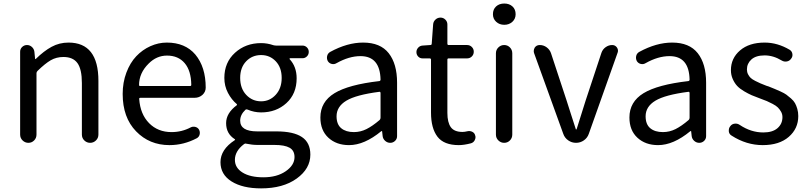

<svg xmlns="http://www.w3.org/2000/svg" viewBox="-20 -793 4488 1066"><path d="M91.8 -45.9V-505.9Q91.8 -521.5 103 -532.2Q114.3 -543 129.9 -543Q145.5 -543 157.2 -532.2Q168.9 -521.5 170.9 -505.9L174.8 -466.8Q174.8 -464.8 176.3 -464.8Q177.7 -464.8 178.7 -465.8Q223.6 -509.8 266.6 -533.2Q309.6 -556.6 360.4 -556.6Q526.4 -556.6 526.4 -343.8V-45.9Q526.4 -26.4 512.7 -13.2Q499 0 480.5 0Q461.9 0 448.2 -13.2Q434.6 -26.4 434.6 -45.9V-332Q434.6 -408.2 410.2 -442.4Q385.7 -476.6 332 -476.6Q293 -476.6 261.7 -458.5Q230.5 -440.4 188.5 -399.4Q182.6 -393.6 182.6 -386.7V-45.9Q182.6 -26.4 169.4 -13.2Q156.2 0 137.7 0Q119.1 0 105.5 -13.2Q91.8 -26.4 91.8 -45.9Z M920.9 12.7Q809.6 12.7 735.4 -64Q661.1 -140.6 661.1 -271.5Q661.1 -335 681.6 -389.6Q702.1 -444.3 736.3 -480.5Q770.5 -516.6 814.9 -536.6Q859.4 -556.6 906.2 -556.6Q1007.8 -556.6 1064.5 -490.2Q1122.1 -420.9 1122.1 -306.6Q1122.1 -283.2 1104.5 -266.6Q1085.9 -250 1060.5 -250H759.8Q752 -250 752.9 -243.2Q758.8 -159.2 807.6 -109.4Q856.4 -59.6 932.6 -59.6Q989.3 -59.6 1039.1 -85.9Q1050.8 -91.8 1064.5 -88.4Q1078.1 -85 1085 -73.2Q1091.8 -60.5 1088.4 -46.4Q1085 -32.2 1072.3 -25.4Q1000 12.7 920.9 12.7ZM752 -320.3Q752 -315.4 758.8 -315.4H1035.2Q1042 -315.4 1042 -322.3Q1042 -322.3 1042 -322.3Q1041 -400.4 1005.4 -442.4Q969.7 -484.4 907.2 -484.4Q849.6 -484.4 805.7 -440.4Q752 -387.7 752 -320.3Z M1429.7 252.9Q1327.1 252.9 1265.6 214.4Q1204.1 175.8 1204.1 107.4Q1204.1 37.1 1283.2 -14.6Q1285.2 -15.6 1285.2 -17.6Q1285.2 -19.5 1283.2 -20.5Q1235.4 -50.8 1235.4 -109.4Q1235.4 -165 1294.9 -209Q1295.9 -210 1295.9 -211.9Q1295.9 -213.9 1294.9 -214.8Q1265.6 -239.3 1245.6 -277.3Q1225.6 -315.4 1225.6 -360.4Q1225.6 -446.3 1284.7 -500Q1343.8 -553.7 1429.7 -553.7Q1463.9 -553.7 1498 -542Q1505.9 -540 1512.7 -540H1659.2Q1673.8 -540 1684.1 -529.8Q1694.3 -519.5 1694.3 -504.9Q1694.3 -490.2 1684.1 -480Q1673.8 -469.7 1659.2 -469.7H1590.8Q1588.9 -469.7 1587.9 -467.8Q1586.9 -465.8 1587.9 -464.8Q1627 -422.9 1627 -358.4Q1627 -272.5 1570.3 -220.7Q1513.7 -168.9 1429.7 -168.9Q1390.6 -168.9 1354.5 -184.6Q1347.7 -187.5 1342.8 -183.6Q1313.5 -156.2 1313.5 -123Q1313.5 -63.5 1408.2 -63.5H1514.6Q1609.4 -63.5 1656.2 -32.2Q1703.1 -1 1703.1 65.4Q1703.1 143.6 1627.4 198.2Q1551.8 252.9 1429.7 252.9ZM1429.7 -230.5Q1477.5 -230.5 1510.7 -266.6Q1543.9 -302.7 1543.9 -360.4Q1543.9 -418 1511.2 -452.6Q1478.5 -487.3 1429.7 -487.3Q1379.9 -487.3 1346.7 -452.6Q1313.5 -418 1313.5 -360.4Q1313.5 -301.8 1347.2 -266.1Q1380.9 -230.5 1429.7 -230.5ZM1442.4 191.4Q1517.6 191.4 1566.4 157.7Q1615.2 124 1615.2 79.1Q1615.2 43 1587.9 27.3Q1560.5 11.7 1503.9 11.7H1410.2Q1379.9 11.7 1347.7 4.9Q1345.7 3.9 1343.8 3.9Q1338.9 3.9 1334 7.8Q1284.2 45.9 1284.2 94.7Q1284.2 138.7 1326.7 165Q1369.1 191.4 1442.4 191.4Z M1918 12.7Q1847.7 12.7 1803.2 -28.3Q1758.8 -69.3 1758.8 -140.6Q1758.8 -227.5 1836.9 -275.4Q1915 -323.2 2085.9 -342.8Q2092.8 -343.8 2092.8 -351.6Q2089.8 -481.4 1981.4 -481.4Q1918 -481.4 1848.6 -442.4Q1835.9 -434.6 1821.8 -438Q1807.6 -441.4 1799.8 -454.1Q1793 -467.8 1796.4 -482.4Q1799.8 -497.1 1813.5 -504.9Q1908.2 -556.6 1996.1 -556.6Q2091.8 -556.6 2138.2 -497.6Q2184.6 -438.5 2184.6 -334V-37.1Q2184.6 -21.5 2173.3 -10.7Q2162.1 0 2146.5 0Q2130.9 0 2118.7 -10.7Q2106.4 -21.5 2104.5 -37.1L2101.6 -63.5Q2101.6 -65.4 2100.1 -65.4Q2098.6 -65.4 2096.7 -64.5Q2002.9 12.7 1918 12.7ZM1944.3 -59.6Q1981.4 -59.6 2014.6 -76.2Q2047.9 -92.8 2087.9 -127Q2092.8 -131.8 2092.8 -139.6V-276.4Q2092.8 -283.2 2087.9 -283.2Q2086.9 -283.2 2085.9 -283.2Q1957 -266.6 1902.8 -233.9Q1848.6 -201.2 1848.6 -147.5Q1848.6 -102.5 1874.5 -81.1Q1900.4 -59.6 1944.3 -59.6Z M2527.3 12.7Q2444.3 12.7 2408.7 -34.2Q2373 -81.1 2373 -168V-461.9Q2373 -468.8 2365.2 -468.8H2326.2Q2311.5 -468.8 2301.8 -479Q2292 -489.3 2292 -503.9Q2292 -517.6 2301.8 -528.3Q2311.5 -539.1 2326.2 -540L2369.1 -543Q2377 -543 2377 -550.8L2384.8 -657.2Q2385.7 -672.9 2397.5 -684.1Q2409.2 -695.3 2425.8 -695.3Q2441.4 -695.3 2452.6 -684.1Q2463.9 -672.9 2463.9 -657.2V-550.8Q2463.9 -543 2470.7 -543H2573.2Q2588.9 -543 2599.6 -532.2Q2610.4 -521.5 2610.4 -505.9Q2610.4 -490.2 2599.6 -479.5Q2588.9 -468.8 2573.2 -468.8H2470.7Q2463.9 -468.8 2463.9 -461.9V-166Q2463.9 -113.3 2482.9 -86.9Q2502 -60.5 2547.9 -60.5Q2559.6 -60.5 2576.2 -64.5Q2589.8 -67.4 2602.5 -61Q2615.2 -54.7 2618.2 -41Q2620.1 -36.1 2620.1 -31.2Q2620.1 -22.5 2615.2 -13.7Q2608.4 -1 2593.8 2.9Q2555.7 12.7 2527.3 12.7Z M2733.4 -45.9V-497.1Q2733.4 -516.6 2747.1 -529.8Q2760.7 -543 2779.3 -543Q2797.9 -543 2811 -529.8Q2824.2 -516.6 2824.2 -497.1V-45.9Q2824.2 -26.4 2811 -13.2Q2797.9 0 2779.3 0Q2760.7 0 2747.1 -13.2Q2733.4 -26.4 2733.4 -45.9ZM2716.8 -713.9Q2716.8 -741.2 2734.4 -757.3Q2752 -773.4 2779.8 -773.4Q2807.6 -773.4 2825.2 -757.3Q2842.8 -741.2 2842.8 -713.9Q2842.8 -688.5 2824.7 -671.9Q2806.6 -655.3 2779.8 -655.3Q2752.9 -655.3 2734.9 -671.9Q2716.8 -688.5 2716.8 -713.9Z M3107.4 -49.8 2945.3 -498Q2943.4 -503.9 2943.4 -509.8Q2943.4 -519.5 2949.2 -529.3Q2959 -543 2976.6 -543Q2998 -543 3015.1 -530.3Q3032.2 -517.6 3039.1 -498L3126 -234.4Q3130.9 -219.7 3148.9 -162.6Q3167 -105.5 3176.8 -76.2Q3176.8 -74.2 3178.7 -74.2Q3180.7 -74.2 3181.6 -76.2Q3225.6 -214.8 3231.4 -234.4L3319.3 -500Q3326.2 -519.5 3342.8 -531.2Q3359.4 -543 3378.9 -543Q3395.5 -543 3405.3 -529.3Q3411.1 -521.5 3411.1 -511.7Q3411.1 -505.9 3409.2 -501L3249 -49.8Q3241.2 -27.3 3221.7 -13.7Q3202.1 0 3178.2 0Q3154.3 0 3134.8 -13.7Q3115.2 -27.3 3107.4 -49.8Z M3633.8 12.7Q3563.5 12.7 3519 -28.3Q3474.6 -69.3 3474.6 -140.6Q3474.6 -227.5 3552.7 -275.4Q3630.9 -323.2 3801.8 -342.8Q3808.6 -343.8 3808.6 -351.6Q3805.7 -481.4 3697.3 -481.4Q3633.8 -481.4 3564.5 -442.4Q3551.8 -434.6 3537.6 -438Q3523.4 -441.4 3515.6 -454.1Q3508.8 -467.8 3512.2 -482.4Q3515.6 -497.1 3529.3 -504.9Q3624 -556.6 3711.9 -556.6Q3807.6 -556.6 3854 -497.6Q3900.4 -438.5 3900.4 -334V-37.1Q3900.4 -21.5 3889.2 -10.7Q3877.9 0 3862.3 0Q3846.7 0 3834.5 -10.7Q3822.3 -21.5 3820.3 -37.1L3817.4 -63.5Q3817.4 -65.4 3815.9 -65.4Q3814.5 -65.4 3812.5 -64.5Q3718.8 12.7 3633.8 12.7ZM3660.2 -59.6Q3697.3 -59.6 3730.5 -76.2Q3763.7 -92.8 3803.7 -127Q3808.6 -131.8 3808.6 -139.6V-276.4Q3808.6 -283.2 3803.7 -283.2Q3802.7 -283.2 3801.8 -283.2Q3672.9 -266.6 3618.7 -233.9Q3564.5 -201.2 3564.5 -147.5Q3564.5 -102.5 3590.3 -81.1Q3616.2 -59.6 3660.2 -59.6Z M4214.8 12.7Q4124 12.7 4042 -40Q4028.3 -47.9 4026.4 -63.5Q4026.4 -66.4 4026.4 -69.3Q4026.4 -82 4034.2 -91.8Q4043 -104.5 4058.6 -106.4Q4074.2 -108.4 4086.9 -99.6Q4149.4 -57.6 4217.8 -57.6Q4269.5 -57.6 4296.9 -81.5Q4324.2 -105.5 4324.2 -142.6Q4324.2 -159.2 4316.4 -172.9Q4308.6 -186.5 4298.8 -196.3Q4289.1 -206.1 4269.5 -216.3Q4250 -226.6 4237.3 -231.9Q4224.6 -237.3 4200.2 -246.1Q4172.9 -255.9 4153.8 -264.2Q4134.8 -272.5 4110.8 -286.6Q4086.9 -300.8 4072.8 -315.9Q4058.6 -331.1 4048.3 -354Q4038.1 -377 4038.1 -403.3Q4038.1 -469.7 4088.9 -513.2Q4139.6 -556.6 4225.6 -556.6Q4296.9 -556.6 4364.3 -516.6Q4377 -508.8 4379.4 -493.7Q4381.8 -478.5 4372.1 -466.8Q4363.3 -454.1 4348.1 -451.7Q4333 -449.2 4320.3 -457Q4273.4 -485.4 4225.6 -485.4Q4176.8 -485.4 4151.9 -462.9Q4127 -440.4 4127 -407.2Q4127 -392.6 4133.3 -380.4Q4139.6 -368.2 4147.9 -360.4Q4156.2 -352.5 4173.3 -343.8Q4190.4 -335 4202.1 -330.1Q4213.9 -325.2 4236.3 -316.4Q4243.2 -314.5 4246.1 -313.5Q4270.5 -303.7 4281.2 -299.3Q4292 -294.9 4313.5 -285.2Q4335 -275.4 4345.7 -267.6Q4356.4 -259.8 4371.6 -246.6Q4386.7 -233.4 4394 -220.2Q4401.4 -207 4406.7 -188.5Q4412.1 -169.9 4412.1 -148.4Q4412.1 -79.1 4359.4 -33.2Q4306.6 12.7 4214.8 12.7Z"/></svg>

Font: Gen Jyuu Gothic P Regular
Style: Regular
Weight: 400
Designer: [Source Han Sans]
Ryoko NISHIZUKA  (kana & ideographs); Paul D. Hunt (Latin, Greek & Cyrillic); Wenlong ZHANG  (bopomofo
Version: Version 1.002.20150607